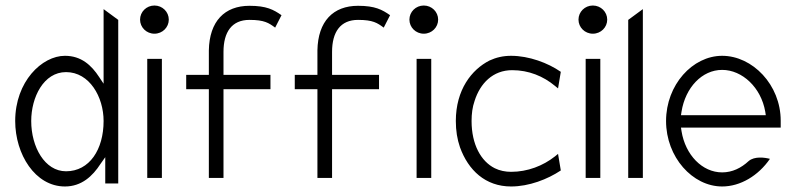

<svg xmlns="http://www.w3.org/2000/svg" viewBox="-20 -664 2889 695"><path d="M35 -226C35 -106 107 11 215 11C275 11 315 -26 344 -71L361 -95V0H408V-592L355 -631V-361L339 -385C311 -428 274 -462 215 -462C132 -462 35 -369 35 -226ZM93 -226C93 -312 138 -403 219 -403C304 -403 355 -313 355 -226C355 -123 304 -44 219 -44C142 -44 93 -132 93 -226Z M487 -593C487 -565 510 -542 539 -542C568 -542 591 -565 591 -593C591 -621 568 -644 539 -644C510 -644 487 -621 487 -593ZM513 -20H566V-451H513Z M654 -341H736V-20H789V-341H959V-393H789V-476C789 -548 819 -592 883 -592C937 -592 953 -581 976 -564L999 -609C970 -629 945 -643 883 -643C793 -643 738 -587 736 -482V-393H654Z M1047 -341H1129V-20H1182V-341H1352V-393H1182V-476C1182 -548 1212 -592 1276 -592C1330 -592 1346 -581 1369 -564L1392 -609C1363 -629 1338 -643 1276 -643C1186 -643 1131 -587 1129 -482V-393H1047Z M1462 -593C1462 -565 1485 -542 1514 -542C1543 -542 1566 -565 1566 -593C1566 -621 1543 -644 1514 -644C1485 -644 1462 -621 1462 -593ZM1488 -20H1541V-451H1488Z M1630 -226C1630 -191 1635 -160 1645 -131C1675 -48 1737 11 1830 11C1895 11 1962 -15 2010 -47L2000 -107L1989 -98C1946 -64 1890 -42 1830 -42C1810 -42 1789 -46 1771 -55C1721 -80 1687 -141 1687 -226C1687 -252 1690 -276 1698 -299C1718 -362 1764 -410 1834 -410C1894 -410 1947 -388 1989 -353L2000 -344L2010 -404C1964 -436 1895 -462 1830 -462C1801 -462 1776 -456 1752 -445C1687 -412 1630 -339 1630 -226Z M2074 -593C2074 -565 2097 -542 2126 -542C2155 -542 2178 -565 2178 -593C2178 -621 2155 -644 2126 -644C2097 -644 2074 -621 2074 -593ZM2100 -20H2153V-451H2100Z M2254 -20H2307V-631L2254 -592Z M2391 -226C2391 -95 2487 11 2594 11C2660 11 2725 -28 2767 -89C2748 -94 2711 -99 2690 -81C2663 -56 2631 -40 2594 -40C2522 -40 2461 -103 2447 -189L2445 -202H2806V-227C2806 -357 2704 -462 2594 -462C2487 -462 2391 -357 2391 -226ZM2445 -247 2447 -260C2461 -347 2521 -411 2594 -411C2667 -411 2735 -347 2750 -260L2752 -247Z"/></svg>

Font: Charger Sport
Style: ExLitNrw
Weight: 200
Designer: Jasper
Foundry: Cannot Into Space Fonts
Version: Version 1.1